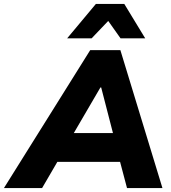

<svg xmlns="http://www.w3.org/2000/svg" viewBox="-73 -961 876 981"><path d="M-53 0 388 -705H542L757 0H576L527 -185L582 -134H178L248 -182L142 0ZM440 -514 283 -245 262 -281H546L514 -243L444 -514ZM270 -765 417 -941H562L669 -765H543L480 -854L395 -765Z"/></svg>

Font: Nunito Sans 10pt Black
Style: Italic
Weight: 900
Italic angle: -9°
Designer: Vernon Adams
Foundry: Vernon Adams
Version: Version 3.101;gftools[0.9.27]